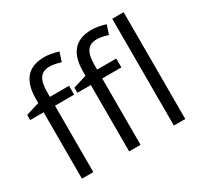

<svg xmlns="http://www.w3.org/2000/svg" viewBox="-156 -974 1244 1183"><g transform="rotate(-30 466.0 -382.5)"><path d="M663.1 -472.2H526.9V0H445.8V-472.2H350.1V-508.8L445.8 -538.1V-567.9Q445.8 -765.1 618.2 -765.1Q660.6 -765.1 717.8 -748L696.8 -683.1Q649.9 -698.2 616.7 -698.2Q570.8 -698.2 548.8 -667.7Q526.9 -637.2 526.9 -569.8V-535.2H663.1ZM327.1 -472.2H190.9V0H109.9V-472.2H14.2V-508.8L109.9 -538.1V-567.9Q109.9 -765.1 282.2 -765.1Q324.7 -765.1 381.8 -748L360.8 -683.1Q314 -698.2 280.8 -698.2Q234.9 -698.2 212.9 -667.7Q190.9 -637.2 190.9 -569.8V-535.2H327.1ZM845.2 0H764.2V-759.8H845.2Z"/></g></svg>

Font: f06900794
Style: Regular
Weight: 400
Foundry: Ascender Corporation
Version: Version 1.10